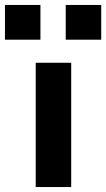

<svg xmlns="http://www.w3.org/2000/svg" viewBox="-47 -754 428 774"><path d="M97 0V-501H240V0ZM218 -594V-734H361V-594ZM-27 -594V-734H116V-594Z"/></svg>

Font: Nunito Sans 7pt SemiExpanded
Style: Bold
Weight: 700
Width: 6
Designer: Vernon Adams
Foundry: Vernon Adams
Version: Version 3.101;gftools[0.9.27]